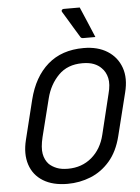

<svg xmlns="http://www.w3.org/2000/svg" viewBox="-62 -993 775 1061"><g transform="rotate(-5 325.0 -462.5)"><path d="M422 -720Q501 -720 554.5 -686Q608 -652 629 -592.5Q650 -533 630 -455L571 -218Q550 -134 504.5 -81.5Q459 -29 398 -4.5Q337 20 270 20Q188 20 134.5 -13Q81 -46 61.5 -105.5Q42 -165 61 -242L115 -461Q146 -585 223.5 -652.5Q301 -720 422 -720ZM154 -250Q140 -192 146.5 -157Q153 -122 175 -99Q192 -83 217 -73Q242 -63 279 -63Q356 -63 410.5 -109Q465 -155 484 -234L538 -456Q552 -508 544 -543Q536 -578 513 -600Q497 -617 471.5 -627Q446 -637 408 -637Q326 -637 276 -586.5Q226 -536 207 -461ZM421 -945Q441 -899 457.5 -859.5Q474 -820 493 -775H425Q414 -775 410 -783Q388 -819 375 -840.5Q362 -862 350.5 -881.5Q339 -901 321 -930Q318 -935 321.5 -940Q325 -945 332 -945Z"/></g></svg>

Font: Recursive Sn Lnr St
Style: Italic
Weight: 400
Italic angle: -15°
Version: Version 1.079;hotconv 1.0.112;makeotfexe 2.5.65598; ttfautoh